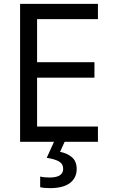

<svg xmlns="http://www.w3.org/2000/svg" viewBox="-20 -734 603 994"><path d="M84 0V-714H487V-635H172V-412H469V-332H172V-79H487V0ZM239 240Q207 240 188 235V180Q208 185 237 185Q307 185 307 140Q307 114 284.5 101.5Q262 89 222 83L261 -3H316L291 52Q330 60 353.5 81Q377 102 377 141Q377 187 342 213.5Q307 240 239 240Z"/></svg>

Font: Noto Sans Mono SemiCondensed
Style: Regular
Weight: 400
Width: 4
Designer: Monotype Design Team
Foundry: Monotype Imaging Inc.
Version: Version 2.014